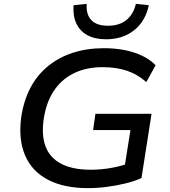

<svg xmlns="http://www.w3.org/2000/svg" viewBox="-20 -963 876 992"><path d="M434 9Q311 9 228.5 -34Q146 -77 110.5 -158Q75 -239 89 -353Q101 -439 135.5 -506Q170 -573 226 -619.5Q282 -666 355.5 -690Q429 -714 517 -714Q575 -714 625 -704Q675 -694 715.5 -674.5Q756 -655 784 -626L736 -539Q691 -579 636 -597.5Q581 -616 511 -616Q425 -616 360.5 -584Q296 -552 256.5 -491Q217 -430 205 -342Q188 -215 250.5 -150.5Q313 -86 448 -86Q502 -86 552.5 -95Q603 -104 648 -120L620 -77L654 -291H461L473 -375H763L711 -43Q676 -27 629 -15.5Q582 -4 532 2.5Q482 9 434 9ZM528 -760Q471 -760 432 -781Q393 -802 374.5 -841.5Q356 -881 360 -936L428 -943Q424 -889 451.5 -859.5Q479 -830 538 -830Q597 -830 633.5 -860Q670 -890 682 -943L749 -936Q731 -852 672 -806Q613 -760 528 -760Z"/></svg>

Font: Nunito Sans 10pt SemiExpanded SemiBold
Style: Italic
Weight: 600
Width: 6
Italic angle: -9°
Designer: Vernon Adams
Foundry: Vernon Adams
Version: Version 3.101;gftools[0.9.27]